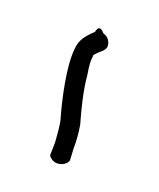

<svg xmlns="http://www.w3.org/2000/svg" viewBox="-38 -147 206 248"><g transform="rotate(10 65.0 -23.0)"><path d="M41 57C40 59 41 61 44 64C51 71 64 68 67 61L69 45C71 34 72 25 72 13C70 -6 68 -30 70 -52C70 -65 71 -71 73 -77V-78C81 -85 86 -85 89 -91C91 -97 88 -105 81 -108C77 -115 73 -116 70 -108C58 -100 51 -94 48 -82C41 -58 43 -15 46 13V14C46 23 45 33 44 42ZM67 61V62ZM70 -51V-52Z"/></g></svg>

Font: Stray Cat
Style: Lt
Weight: 300
Version: Version 1.0